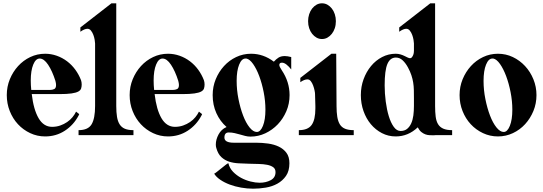

<svg xmlns="http://www.w3.org/2000/svg" viewBox="-20 -834 3283 1161"><path d="M253 -509Q289 -509 323 -497Q357 -485 385.5 -463.5Q414 -442 435.5 -412.5Q457 -383 470 -349Q474 -337 474 -323Q474 -310 470.5 -299Q467 -288 453.5 -280.5Q440 -273 412.5 -269Q385 -265 338 -265H172Q183 -171 213.5 -119Q244 -67 295 -67Q321 -67 344 -75Q367 -83 386 -96Q405 -109 418.5 -125.5Q432 -142 440 -159L459 -144Q458 -141 457 -139Q456 -137 455 -135Q425 -78 372 -43.5Q319 -9 253 -9Q205 -9 162.5 -29Q120 -49 88.5 -83Q57 -117 39 -162.5Q21 -208 21 -259Q21 -310 39.5 -355Q58 -400 89.5 -434.5Q121 -469 163 -489Q205 -509 253 -509ZM169 -290H280Q297 -290 308 -295.5Q319 -301 319 -320Q319 -325 318 -331Q317 -337 315 -345Q296 -405 271 -442.5Q246 -480 220 -480Q196 -480 181 -443.5Q166 -407 166 -347Q166 -320 169 -290Z M683 -814V-193Q683 -155 687.5 -127.5Q692 -100 703.5 -82Q715 -64 735 -55.5Q755 -47 787 -47V-17H455V-47Q513 -47 534 -82.5Q555 -118 555 -193V-571Q555 -578 552.5 -593Q550 -608 544.5 -623Q539 -638 530 -649Q521 -660 509 -660Q491 -660 466 -642V-668L654 -814Z M996 -509Q1032 -509 1066 -497Q1100 -485 1128.5 -463.5Q1157 -442 1178.5 -412.5Q1200 -383 1213 -349Q1217 -337 1217 -323Q1217 -310 1213.5 -299Q1210 -288 1196.5 -280.5Q1183 -273 1155.5 -269Q1128 -265 1081 -265H915Q926 -171 956.5 -119Q987 -67 1038 -67Q1064 -67 1087 -75Q1110 -83 1129 -96Q1148 -109 1161.5 -125.5Q1175 -142 1183 -159L1202 -144Q1201 -141 1200 -139Q1199 -137 1198 -135Q1168 -78 1115 -43.5Q1062 -9 996 -9Q948 -9 905.5 -29Q863 -49 831.5 -83Q800 -117 782 -162.5Q764 -208 764 -259Q764 -310 782.5 -355Q801 -400 832.5 -434.5Q864 -469 906 -489Q948 -509 996 -509ZM912 -290H1023Q1040 -290 1051 -295.5Q1062 -301 1062 -320Q1062 -325 1061 -331Q1060 -337 1058 -345Q1039 -405 1014 -442.5Q989 -480 963 -480Q939 -480 924 -443.5Q909 -407 909 -347Q909 -320 912 -290Z M1288 61Q1285 52 1285 40Q1285 10 1301.5 -21Q1318 -52 1350 -66Q1311 -100 1288.5 -149.5Q1266 -199 1266 -259Q1266 -310 1284.5 -355Q1303 -400 1334.5 -434.5Q1366 -469 1408 -489Q1450 -509 1498 -509Q1573 -509 1636 -461Q1649 -476 1664 -485.5Q1679 -495 1702 -495Q1718 -495 1741 -489V-414Q1727 -432 1712.5 -443.5Q1698 -455 1685 -455Q1669 -455 1669 -441Q1669 -431 1684 -409Q1731 -339 1731 -259Q1731 -207 1711.5 -161.5Q1692 -116 1659.5 -82Q1627 -48 1584.5 -28Q1542 -8 1495 -8Q1478 -8 1463 -12Q1448 -16 1432 -20.5Q1416 -25 1399 -29Q1382 -33 1363 -33Q1337 -33 1337 -2Q1337 29 1394 29H1529Q1565 29 1601 34Q1637 39 1665.5 52.5Q1694 66 1712 90Q1730 114 1730 153Q1730 200 1709.5 229.5Q1689 259 1657.5 276.5Q1626 294 1587 300.5Q1548 307 1511 307Q1475 307 1438 300.5Q1401 294 1369 282Q1337 270 1312 253Q1287 236 1275 216Q1278 216 1290.5 206Q1303 196 1317.5 184.5Q1332 173 1344.5 163Q1357 153 1361 153Q1368 183 1389.5 205Q1411 227 1438 241.5Q1465 256 1495 263.5Q1525 271 1550 271Q1588 271 1617 255.5Q1646 240 1646 207Q1646 187 1632 177Q1618 167 1595 162.5Q1572 158 1543.5 157.5Q1515 157 1485 156Q1454 155 1423 153.5Q1392 152 1365.5 143.5Q1339 135 1318.5 116Q1298 97 1288 61ZM1470 -480H1464Q1441 -480 1426 -443Q1411 -406 1411 -345Q1411 -290 1422 -235Q1433 -180 1450 -135.5Q1467 -91 1489 -63.5Q1511 -36 1533 -36Q1555 -36 1570 -73Q1585 -110 1585 -171Q1585 -223 1574.5 -276.5Q1564 -330 1547.5 -374Q1531 -418 1510.5 -447Q1490 -476 1470 -480Z M2013 -509 2015 -193Q2015 -155 2019.5 -127.5Q2024 -100 2035 -82Q2046 -64 2066.5 -55.5Q2087 -47 2119 -47V-17H1787V-47Q1842 -47 1864.5 -78.5Q1887 -110 1887 -178V-193L1885 -266Q1885 -273 1882 -287.5Q1879 -302 1873.5 -317Q1868 -332 1859.5 -343Q1851 -354 1839 -354Q1820 -354 1796 -337V-363L1984 -509ZM1927 -814Q1945 -814 1960 -805.5Q1975 -797 1986.5 -782.5Q1998 -768 2004.5 -748Q2011 -728 2011 -706Q2011 -683 2004.5 -663.5Q1998 -644 1986.5 -629.5Q1975 -615 1960 -606.5Q1945 -598 1927 -598Q1909 -598 1894 -606.5Q1879 -615 1867.5 -629.5Q1856 -644 1849.5 -663.5Q1843 -683 1843 -706Q1843 -728 1849.5 -748Q1856 -768 1867.5 -782.5Q1879 -797 1894 -805.5Q1909 -814 1927 -814Z M2611 -814V-193Q2611 -156 2614.5 -128.5Q2618 -101 2629 -83Q2640 -65 2660.5 -56Q2681 -47 2714 -47V-17H2616Q2613 -17 2609.5 -16.5Q2606 -16 2603 -16Q2591 -16 2578 -16.5Q2565 -17 2552.5 -21.5Q2540 -26 2528 -35.5Q2516 -45 2506 -64Q2448 -9 2373 -9Q2328 -9 2289.5 -29Q2251 -49 2222.5 -83Q2194 -117 2178 -162.5Q2162 -208 2162 -259Q2162 -310 2178.5 -355Q2195 -400 2223.5 -434.5Q2252 -469 2290.5 -489Q2329 -509 2373 -509Q2388 -509 2401.5 -505Q2415 -501 2426 -495.5Q2437 -490 2445.5 -486Q2454 -482 2460 -482Q2466 -482 2470.5 -487.5Q2475 -493 2478 -500Q2481 -507 2482 -514.5Q2483 -522 2483 -526V-571Q2483 -578 2480.5 -593Q2478 -608 2472.5 -623Q2467 -638 2458 -649Q2449 -660 2437 -660Q2419 -660 2394 -642V-668L2582 -814ZM2483 -240Q2483 -266 2482.5 -289.5Q2482 -313 2478.5 -335Q2475 -357 2467.5 -379.5Q2460 -402 2447 -426Q2433 -452 2415 -469Q2397 -486 2374 -486Q2339 -486 2322.5 -447Q2306 -408 2306 -318Q2306 -269 2312.5 -220Q2319 -171 2331 -131.5Q2343 -92 2361 -67Q2379 -42 2402 -42Q2426 -42 2441.5 -54.5Q2457 -67 2466.5 -88Q2476 -109 2479.5 -136Q2483 -163 2483 -193Z M2991 -509Q3039 -509 3081 -489Q3123 -469 3155 -434.5Q3187 -400 3205.5 -354.5Q3224 -309 3224 -259Q3224 -208 3205.5 -163Q3187 -118 3155.5 -83.5Q3124 -49 3081.5 -29Q3039 -9 2991 -9Q2943 -9 2900.5 -29Q2858 -49 2826.5 -83Q2795 -117 2777 -162.5Q2759 -208 2759 -259Q2759 -310 2777.5 -355Q2796 -400 2827.5 -434.5Q2859 -469 2901 -489Q2943 -509 2991 -509ZM2963 -480H2957Q2934 -480 2919 -443Q2904 -406 2904 -345Q2904 -290 2915 -235Q2926 -180 2943 -135.5Q2960 -91 2982 -63.5Q3004 -36 3026 -36Q3048 -36 3063 -73Q3078 -110 3078 -171Q3078 -223 3067.5 -276.5Q3057 -330 3040.5 -374Q3024 -418 3003.5 -447Q2983 -476 2963 -480Z"/></svg>

Font: CatShop
Style: Regular
Weight: 400
Designer: Peter Wiegel
Foundry: Peter Wiegel
Version: Version 1.000 2009 initial release